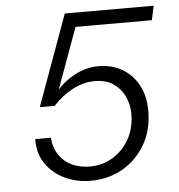

<svg xmlns="http://www.w3.org/2000/svg" viewBox="-51 -747 753 807"><g transform="rotate(-5 325.0 -343.0)"><path d="M299 12Q240 12 190 -12Q140 -36 110.5 -79.5Q81 -123 82 -183H148Q152 -138 173.5 -107.5Q195 -77 228.5 -62.5Q262 -48 303 -48Q354 -48 397.5 -74Q441 -100 467.5 -146.5Q494 -193 494 -254Q494 -293 478 -327Q462 -361 431 -382.5Q400 -404 352 -404Q305 -404 259 -380Q213 -356 176 -315H113L252 -698H627L614 -638H292L199 -382Q231 -418 277 -441.5Q323 -465 373 -465Q430 -465 473.5 -439.5Q517 -414 541.5 -368Q566 -322 566 -260Q566 -179 530 -117.5Q494 -56 434 -22Q374 12 299 12Z"/></g></svg>

Font: Azeret Mono ExtraLight
Style: Italic
Weight: 250
Italic angle: -12°
Designer: Martin Vácha
Foundry: Displaay
Version: Version 1.002